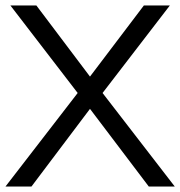

<svg xmlns="http://www.w3.org/2000/svg" viewBox="-23 -682 659 702"><path d="M352 -342 616 0H521L306 -284L92 0H-3L261 -342L15 -662H110L306 -402L503 -662H598Z"/></svg>

Font: Questrial
Style: Regular
Weight: 400
Designer: Joe Prince
Foundry: Joe Prince
Version: Version 1.002